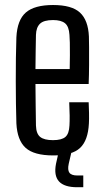

<svg xmlns="http://www.w3.org/2000/svg" viewBox="-20 -628 424 785"><path d="M198 7.5Q119 7.5 84.8 -23.5Q50.5 -54.5 47 -123.5Q46 -159.5 45.2 -204.2Q44.5 -249 44.5 -296.8Q44.5 -344.5 45 -390.5Q45.5 -436.5 47 -475.5Q50.5 -546.5 85.8 -577Q121 -607.5 197 -607.5Q273.5 -607.5 307 -576.5Q340.5 -545.5 343.5 -479Q344 -467.5 344.2 -435.2Q344.5 -403 344.2 -362.2Q344 -321.5 342.5 -284.5H125Q125 -243 125.8 -200.8Q126.5 -158.5 127 -115Q128 -81 144.5 -68Q161 -55 196.5 -55Q232 -55 247.2 -68Q262.5 -81 264 -115Q265 -130 264.8 -156Q264.5 -182 263 -210H342.5Q343.5 -193 344 -166.2Q344.5 -139.5 343.5 -123.5Q340 -53.5 307.2 -23Q274.5 7.5 198 7.5ZM125 -345.5H265Q265.5 -373.5 265.8 -402.2Q266 -431 265.5 -453.8Q265 -476.5 264 -485.5Q262 -519.5 246 -532.8Q230 -546 197 -546Q159 -546 143.5 -531Q128 -516 127 -485.5Q126.5 -451.5 125.8 -416.2Q125 -381 125 -345.5ZM320.5 137.5H295.5Q243 137.5 221.2 113.8Q199.5 90 209 41.5L222 -16.5H274.5L261 41.5Q255.5 67 263.8 78.2Q272 89.5 296.5 89.5H320.5Z"/></svg>

Font: Big Shoulders Text Thin
Style: Regular
Weight: 400
Version: Version 2.002